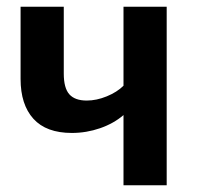

<svg xmlns="http://www.w3.org/2000/svg" viewBox="-20 -549 589 569"><path d="M474 -529V0H346V-208Q317 -183 276.5 -169Q236 -155 193 -155Q117 -155 79 -197Q41 -239 41 -315V-529H169V-331Q169 -288 185.5 -269.5Q202 -251 237 -251Q266 -251 296.5 -263.5Q327 -276 346 -295V-529Z"/></svg>

Font: Fira Sans Medium
Style: Regular
Weight: 500
Designer: bBox Type GmbH & Carrois Corporate GbR & Edenspiekermann AG
Foundry: bBox Type GmbH & Carrois Corporate GbR & Edenspiekermann AG
Version: Version 4.301